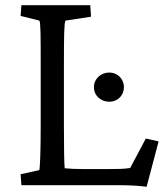

<svg xmlns="http://www.w3.org/2000/svg" viewBox="-20 -710 632 736"><path d="M542 6 588 -168 539 -179 479 -66C453 -62 430 -62 395 -62H297C269 -62 248 -63 228 -65C226 -80 225 -150 225 -229V-460C225 -576 226 -623 231 -631L329 -646L326 -690H62L59 -649L131 -631C136 -622 136 -568 136 -460V-229C136 -122 133 -69 131 -58L59 -42L62 0H443C473 0 515 2 542 6ZM340 -376C340 -343 367 -320 399 -320C430 -320 455 -343 455 -376C455 -408 430 -432 399 -432C367 -432 340 -408 340 -376Z"/></svg>

Font: TPK Tissa Web Quiz
Style: Regular
Weight: 400
Designer: Jacques Le Bailly, Suppakit Chalermlarp | Katatrad Co.,Ltd.
Foundry: Jacques Le Bailly, Cadson Demak Co.,Ltd.
Version: Version 5.000;Glyphs 3.1.2 (3151)